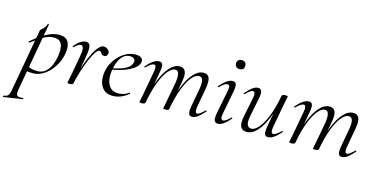

<svg xmlns="http://www.w3.org/2000/svg" viewBox="-146 -1021 3365 1719"><g transform="rotate(15 1536.5 -161.0)"><path d="M-57.4 275Q-61.2 276 -62.3 270Q-63.4 264 -59.4 263Q-37 258.8 -25.9 252.7Q-14.8 246.6 -9 231.1Q-3.2 215.6 1.8 185L103.8 -386Q103.8 -389 111 -395.1Q118.2 -401.2 127.9 -410.4Q137.6 -419.6 145.9 -431.9Q154.2 -444.2 157.4 -459.2Q158.6 -463.2 164 -462.2Q169.4 -461.2 168.4 -457.2L55.4 178Q48.4 218.6 59.9 231Q71.4 243.4 112.8 237.8Q116.8 236.2 118.4 242Q120 247.8 115 248.8ZM145 1Q108 1 89.5 -2Q71 -5 57 -8L67 -60.4Q86.4 -46.8 111.4 -37.1Q136.4 -27.4 173.2 -27.4Q217.6 -27.4 248.2 -52.5Q278.8 -77.6 297.7 -121.4Q316.6 -165.2 323.4 -220Q328.2 -254.4 324.3 -285.6Q320.4 -316.8 302.3 -336.8Q284.2 -356.8 243.2 -356.8Q196.8 -356.8 150.2 -330.1Q103.6 -303.4 42.4 -256Q39.2 -254.4 35.3 -259Q31.4 -263.6 34.6 -265.2Q94.6 -318.2 159.1 -355.6Q223.6 -393 285 -393Q341 -393 365.4 -357Q389.8 -321 379.8 -253Q372.8 -202 350.1 -156Q327.4 -110 294.7 -74.5Q262 -39 223.2 -19Q184.4 1 145 1Z M517.6 -7.2 507.6 -8.2Q516 -53.2 530.6 -105.7Q545.2 -158.2 564.3 -209.2Q583.4 -260.2 605.2 -302.3Q627 -344.4 650.2 -369.7Q673.4 -395 696 -395Q709.6 -395 723 -387.7Q736.4 -380.4 744.6 -368Q752.8 -355.6 749.8 -341Q747.2 -328 738.8 -320.8Q730.4 -313.6 717.8 -313.6Q702.8 -313.6 695.4 -321.9Q688 -330.2 682.5 -338.5Q677 -346.8 666.8 -346.8Q652.6 -346.8 635.8 -323.3Q619 -299.8 600.9 -261.6Q582.8 -223.4 566.5 -177.9Q550.2 -132.4 537.3 -87.4Q524.4 -42.4 517.6 -7.2ZM486.4 8Q472.2 8 468 6.3Q463.8 4.6 463.8 1.6Q463.8 -1.6 469.4 -26.4Q475 -51.2 479 -74L512 -258.6Q519.8 -298.8 518 -319.3Q516.2 -339.8 509.3 -347.7Q502.4 -355.6 493.6 -355.6Q479.8 -355.6 463.7 -344Q447.6 -332.4 433.4 -318.8Q431 -316.4 427 -320.1Q423 -323.8 425.4 -327Q455 -361.2 481.2 -378.1Q507.4 -395 533 -395Q551 -395 560.8 -383.4Q570.6 -371.8 571.9 -342.8Q573.2 -313.8 563.4 -261L517.6 -7.2Q515.4 8 486.4 8Z M884.2 12Q831 12 800.5 -15.8Q770 -43.6 760.5 -88.6Q751 -133.6 760.8 -185Q767.2 -222.4 787.8 -260.5Q808.4 -298.6 839.2 -329.9Q870 -361.2 908.2 -380.1Q946.4 -399 989.4 -399Q1025.6 -399 1043.3 -384.6Q1061 -370.2 1056.6 -345Q1052 -321.4 1029.2 -299.4Q1006.4 -277.4 970.1 -259.6Q933.8 -241.8 889.3 -229.1Q844.8 -216.4 797.2 -210.6L799.2 -223.6Q875.8 -234.6 928.2 -259.3Q980.6 -284 990 -324Q997.2 -350.8 981.1 -361.4Q965 -372 944.6 -372Q911.2 -372 885.9 -351.1Q860.6 -330.2 844.7 -295.2Q828.8 -260.2 821.8 -218Q811.4 -162.2 819.6 -118.2Q827.8 -74.2 853.8 -48.3Q879.8 -22.4 922.4 -22.4Q946.2 -22.4 972.3 -29.4Q998.4 -36.4 1022.8 -55Q1025.6 -57 1029.1 -53Q1032.6 -49 1029.8 -46.2Q991.8 -14.8 955.7 -1.4Q919.6 12 884.2 12Z M1618.8 9Q1593.6 9 1587.4 -13.2Q1581.2 -35.4 1590.8 -89L1620 -248Q1629.6 -304.8 1621.6 -332.6Q1613.6 -360.4 1586.4 -360.4Q1556 -360.4 1521.4 -319.5Q1486.8 -278.6 1456.2 -199.6Q1425.6 -120.6 1405.2 -7.2L1393.6 -8.2Q1413.6 -125.4 1448.4 -213.5Q1483.2 -301.6 1527.2 -350.3Q1571.2 -399 1619.2 -399Q1659 -399 1672.3 -368.2Q1685.6 -337.4 1673.4 -267L1641.4 -89Q1636.4 -58.6 1640.9 -44.7Q1645.4 -30.8 1656.8 -30.8Q1668.6 -30.8 1685.5 -43.6Q1702.4 -56.4 1723.2 -77Q1727.2 -81 1731.2 -77Q1735.2 -73 1731.2 -69Q1698.6 -32 1672 -11.5Q1645.4 9 1618.8 9ZM1153.6 8Q1139.4 8 1135.2 6.3Q1131 4.6 1131 1.6Q1131 -1.6 1136.1 -24Q1141.2 -46.4 1145.2 -69.2L1187 -297Q1196.8 -355.6 1170.4 -355.6Q1158.8 -355.6 1140.7 -344Q1122.6 -332.4 1101.2 -310Q1098.2 -306 1093.8 -310.5Q1089.4 -315 1093.2 -318.2Q1126.8 -357.2 1155.4 -376.1Q1184 -395 1209.6 -395Q1234.4 -395 1240.8 -373.3Q1247.2 -351.6 1237.6 -299.4L1185.6 -7.2Q1182.2 8 1153.6 8ZM1374 8Q1359.8 8 1355.6 6.3Q1351.4 4.6 1351.4 1.6Q1351.4 -1.6 1356.9 -26.4Q1362.4 -51.2 1366.4 -74L1398.6 -248.4Q1406.8 -305.4 1399.2 -332.9Q1391.6 -360.4 1366 -360.4Q1336 -360.4 1301.3 -319Q1266.6 -277.6 1236.2 -198.5Q1205.8 -119.4 1185.6 -7.2L1173.2 -8.2Q1193 -124.8 1227.7 -212.9Q1262.4 -301 1306.5 -350Q1350.6 -399 1399 -399Q1437 -399 1451.3 -368.4Q1465.6 -337.8 1452 -267.4L1405.2 -7.2Q1403 8 1374 8Z M1857.2 9Q1833 9 1825 -12Q1817 -33 1827.8 -89L1868.8 -297Q1880.4 -355.6 1852.2 -355.6Q1840.6 -355.6 1822.5 -344Q1804.4 -332.4 1783.2 -310Q1780 -306 1775.6 -310.5Q1771.2 -315 1775 -318.2Q1809.4 -357.2 1837.2 -376.1Q1865 -395 1890.6 -395Q1916.2 -395 1923 -373.3Q1929.8 -351.6 1919.4 -299.4L1879 -89Q1873.2 -58.6 1878.2 -44.7Q1883.2 -30.8 1895.2 -30.8Q1906.2 -30.8 1924 -42.4Q1941.8 -54 1962.6 -75.4Q1966.6 -79.4 1970.6 -75Q1974.6 -70.6 1970.6 -67.4Q1938 -29.6 1910.6 -10.3Q1883.2 9 1857.2 9ZM1920.2 -513.4Q1899.8 -513.4 1888.3 -524.4Q1876.8 -535.4 1876.8 -556.2Q1876.8 -574.6 1888.3 -585.6Q1899.8 -596.6 1920.2 -596.6Q1940.6 -596.6 1951.5 -585.6Q1962.4 -574.6 1962.4 -556.2Q1962.4 -513.4 1920.2 -513.4Z M2126.8 13Q2084 13 2068.9 -18.3Q2053.8 -49.6 2068.4 -119L2104.2 -297Q2110 -327.6 2105.1 -341.4Q2100.2 -355.2 2088 -355.2Q2077.2 -355.2 2060.2 -342.8Q2043.2 -330.4 2022.4 -309Q2018.4 -305 2014.4 -309Q2010.4 -313 2014.4 -317Q2047.2 -355 2074 -375Q2100.8 -395 2126.6 -395Q2151 -395 2158.7 -373.2Q2166.4 -351.4 2154.6 -297L2122.8 -138Q2110.4 -80.4 2120 -53Q2129.6 -25.6 2159.4 -25.6Q2191.6 -25.6 2226.9 -66.8Q2262.2 -108 2293.6 -187.1Q2325 -266.2 2345.4 -378.8L2357.8 -377.8Q2338 -261.4 2302.6 -173.2Q2267.2 -85 2222.2 -36Q2177.2 13 2126.8 13ZM2322.2 9Q2297.4 9 2291.1 -12.7Q2284.8 -34.4 2294.2 -86.6L2345.4 -378.8Q2348 -394 2377.4 -394Q2391.8 -394 2396.3 -392.2Q2400.8 -390.4 2400.8 -387.6Q2400.8 -384.4 2395.8 -361.2Q2390.8 -338 2385.8 -312L2344.8 -89Q2335 -30.4 2361.4 -30.4Q2373 -30.4 2391.1 -42Q2409.2 -53.6 2430.6 -76Q2433.6 -80 2438 -75.5Q2442.4 -71 2438.6 -67.8Q2404.2 -28.8 2376.5 -9.9Q2348.8 9 2322.2 9Z M3006.8 9Q2981.6 9 2975.4 -13.2Q2969.2 -35.4 2978.8 -89L3008 -248Q3017.6 -304.8 3009.6 -332.6Q3001.6 -360.4 2974.4 -360.4Q2944 -360.4 2909.4 -319.5Q2874.8 -278.6 2844.2 -199.6Q2813.6 -120.6 2793.2 -7.2L2781.6 -8.2Q2801.6 -125.4 2836.4 -213.5Q2871.2 -301.6 2915.2 -350.3Q2959.2 -399 3007.2 -399Q3047 -399 3060.3 -368.2Q3073.6 -337.4 3061.4 -267L3029.4 -89Q3024.4 -58.6 3028.9 -44.7Q3033.4 -30.8 3044.8 -30.8Q3056.6 -30.8 3073.5 -43.6Q3090.4 -56.4 3111.2 -77Q3115.2 -81 3119.2 -77Q3123.2 -73 3119.2 -69Q3086.6 -32 3060 -11.5Q3033.4 9 3006.8 9ZM2541.6 8Q2527.4 8 2523.2 6.3Q2519 4.6 2519 1.6Q2519 -1.6 2524.1 -24Q2529.2 -46.4 2533.2 -69.2L2575 -297Q2584.8 -355.6 2558.4 -355.6Q2546.8 -355.6 2528.7 -344Q2510.6 -332.4 2489.2 -310Q2486.2 -306 2481.8 -310.5Q2477.4 -315 2481.2 -318.2Q2514.8 -357.2 2543.4 -376.1Q2572 -395 2597.6 -395Q2622.4 -395 2628.8 -373.3Q2635.2 -351.6 2625.6 -299.4L2573.6 -7.2Q2570.2 8 2541.6 8ZM2762 8Q2747.8 8 2743.6 6.3Q2739.4 4.6 2739.4 1.6Q2739.4 -1.6 2744.9 -26.4Q2750.4 -51.2 2754.4 -74L2786.6 -248.4Q2794.8 -305.4 2787.2 -332.9Q2779.6 -360.4 2754 -360.4Q2724 -360.4 2689.3 -319Q2654.6 -277.6 2624.2 -198.5Q2593.8 -119.4 2573.6 -7.2L2561.2 -8.2Q2581 -124.8 2615.7 -212.9Q2650.4 -301 2694.5 -350Q2738.6 -399 2787 -399Q2825 -399 2839.3 -368.4Q2853.6 -337.8 2840 -267.4L2793.2 -7.2Q2791 8 2762 8Z"/></g></svg>

Font: Cormorant Light
Style: Italic
Weight: 300
Italic angle: -10°
Designer: Christian Thalmann (Catharsis Fonts)
Foundry: Catharsis Fonts
Version: Version 4.000